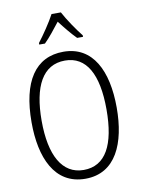

<svg xmlns="http://www.w3.org/2000/svg" viewBox="-102 -1015 805 1093"><g transform="rotate(-10 301.0 -468.5)"><path d="M328 -947H274C251 -903 206 -837 175 -797V-788H208C237 -816 272 -861 301 -898C330 -860 364 -818 394 -788H428V-797C401 -830 352 -901 328 -947ZM547 -358C547 -572 472 -724 303 -724C140 -724 55 -595 55 -359C55 -157 123 10 302 10C478 10 547 -153 547 -358ZM113 -358C113 -557 174 -673 303 -673C426 -673 488 -562 488 -358C488 -154 428 -41 301 -41C177 -41 113 -158 113 -358Z"/></g></svg>

Font: Noto Sans Malayalam Condensed Light
Style: Regular
Weight: 300
Width: 3
Designer: Jelle Bosma - Monotype Design Team
Foundry: Monotype Imaging Inc.
Version: Version 2.104